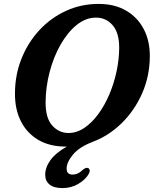

<svg xmlns="http://www.w3.org/2000/svg" viewBox="-20 -734 786 981"><path d="M484 -714Q565.5 -714 624.2 -679.8Q683 -645.5 714.5 -585.2Q746 -525 745.5 -447Q745 -345 706.2 -257Q667.5 -169 601.5 -104.5Q535.5 -40 453 -9Q385 17 352.8 56Q320.5 95 320.5 127.5Q320 158 352 158Q378.5 158 401.5 135Q417.5 121 428.5 124Q435.5 126 438 134.8Q440.5 143.5 430.5 159Q414.5 185.5 379 206.2Q343.5 227 299 227Q255.5 227 233.2 208.8Q211 190.5 211 159Q211 121 238 83.8Q265 46.5 321.5 15Q320 15 316.5 15Q234 15 175.8 -19.2Q117.5 -53.5 86.8 -114.5Q56 -175.5 56.5 -256Q56.5 -350.5 89.5 -433.5Q122.5 -516.5 180.8 -579.5Q239 -642.5 316.5 -678.2Q394 -714 484 -714ZM213 -211.5Q212.5 -130.5 247 -92.5Q281.5 -54.5 329.5 -54.5Q372.5 -54.5 411.2 -80.8Q450 -107 482.5 -151.5Q515 -196 538.8 -252Q562.5 -308 575.5 -369Q588.5 -430 589 -488Q589.5 -565.5 555.8 -604.8Q522 -644 470.5 -644Q418 -644 371.8 -606.5Q325.5 -569 289.8 -506.5Q254 -444 233.8 -367Q213.5 -290 213 -211.5Z"/></svg>

Font: Fraunces 72pt S100 SemiBold
Style: Italic
Weight: 600
Italic angle: -16°
Version: Version 1.000; ttfautohint (v1.8.3)